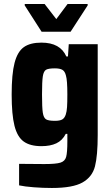

<svg xmlns="http://www.w3.org/2000/svg" viewBox="-20 -730 558 955"><path d="M75 192V85Q118 86 200 86Q258 86 280.5 79Q303 72 309 50.5Q315 29 315 -27V-64H307Q290 -31 260 -17Q230 -3 186 -3Q130 -3 98 -26Q66 -49 52 -104.5Q38 -160 38 -260Q38 -362 52.5 -417.5Q67 -473 98.5 -495.5Q130 -518 186 -518Q280 -518 310 -449H318L322 -510H466V-59Q466 44 452.5 97Q439 150 390.5 177.5Q342 205 238 205Q194 205 148 201.5Q102 198 75 192ZM307 -160Q312 -175 313.5 -197.5Q315 -220 315 -260Q315 -331 308 -354Q303 -375 290.5 -382.5Q278 -390 253 -390Q221 -390 209 -383Q197 -376 193 -350.5Q189 -325 189 -260Q189 -194 193 -169Q197 -144 209 -136.5Q221 -129 253 -129Q277 -129 289 -135.5Q301 -142 307 -160ZM187 -572 103 -703V-710H202L260 -635L316 -710H416V-703L331 -572Z"/></svg>

Font: Saira Semi Condensed
Style: Bold
Weight: 700
Width: 4
Designer: Hector Gatti with collaboration of the Omnibus-Type team
Foundry: Omnibus-Type
Version: Version 1.001; ttfautohint (v1.8)